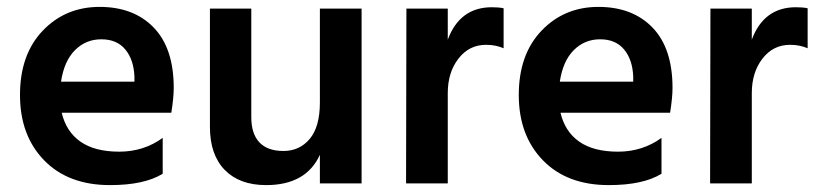

<svg xmlns="http://www.w3.org/2000/svg" viewBox="-20 -532 2369 557"><path d="M157 -295H370V-310Q368 -359 343.5 -388.5Q319 -418 274 -418Q229 -418 197.5 -386.5Q166 -355 157 -295ZM299 5Q178 5 108 -67Q38 -139 38 -256.5Q38 -374 104 -443Q170 -512 269 -512Q368 -512 426 -452Q484 -392 484 -277Q484 -249 477 -205H159Q172 -150 213.5 -121Q255 -92 326 -92Q397 -92 452 -132V-28Q399 5 299 5Z M1029 0H908V-83Q868 5 752 5Q675 5 632 -39Q589 -83 589 -164V-507H709V-192Q709 -144 732.5 -119Q756 -94 802.5 -94Q849 -94 878.5 -129Q908 -164 908 -235V-507H1029Z M1279 0H1158L1159 -507H1279V-417Q1314 -511 1407 -511Q1428 -511 1441 -508V-392Q1418 -402 1390 -402Q1341 -402 1310 -362Q1279 -322 1279 -262Z M1604 -295H1817V-310Q1815 -359 1790.5 -388.5Q1766 -418 1721 -418Q1676 -418 1644.5 -386.5Q1613 -355 1604 -295ZM1746 5Q1625 5 1555 -67Q1485 -139 1485 -256.5Q1485 -374 1551 -443Q1617 -512 1716 -512Q1815 -512 1873 -452Q1931 -392 1931 -277Q1931 -249 1924 -205H1606Q1619 -150 1660.5 -121Q1702 -92 1773 -92Q1844 -92 1899 -132V-28Q1846 5 1746 5Z M2161 0H2040L2041 -507H2161V-417Q2196 -511 2289 -511Q2310 -511 2323 -508V-392Q2300 -402 2272 -402Q2223 -402 2192 -362Q2161 -322 2161 -262Z"/></svg>

Font: Hind Mysuru SemiBold
Style: Regular
Weight: 600
Designer: Manushi Parikh, Hitesh Malaviya
Foundry: Indian Type Foundry
Version: Version 0.703;PS 1.0;hotconv 1.0.86;makeotf.lib2.5.63406